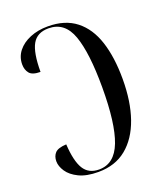

<svg xmlns="http://www.w3.org/2000/svg" viewBox="-136 -814 779 914"><g transform="rotate(-20 253.5 -357.0)"><path d="M205 10Q145 10 107 -8.5Q69 -27 51 -54Q33 -81 33 -106Q33 -132 48 -148Q63 -164 105 -166Q110 -80 134.5 -40Q159 0 212 0Q290 0 324.5 -90Q359 -180 359 -363Q359 -537 327.5 -625.5Q296 -714 214 -714Q156 -714 132 -671.5Q108 -629 108 -532Q67 -532 52.5 -550Q38 -568 38 -595Q38 -633 61 -662Q84 -691 124 -707.5Q164 -724 214 -724Q301 -724 356.5 -680.5Q412 -637 438 -557Q464 -477 464 -367Q464 -253 434.5 -168.5Q405 -84 347.5 -37Q290 10 205 10Z"/></g></svg>

Font: Noto Serif Display ExtraCondensed Medium
Style: Regular
Weight: 500
Width: 2
Designer: Monotype Design Team
Foundry: Monotype Imaging Inc.
Version: Version 2.009